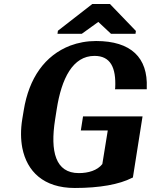

<svg xmlns="http://www.w3.org/2000/svg" viewBox="-20 -925 750 955"><path d="M91 -334C82 -280 83 -231 91 -189C114 -73 196 10 352 10C476 10 574 -8 636 -40L641 -42L689 -346H393L382 -276H516L489 -109C464 -77 419 -64 372 -64C256 -64 229 -171 254 -330L262 -381C286 -535 342 -647 450 -647C529 -647 558 -590 553 -488L552 -481H710V-489C716 -638 632 -721 458 -721C412 -721 369 -713 329 -698C203 -649 124 -537 98 -376ZM266 -757H387L469 -816L532 -757H654L656 -771L527 -905H439L268 -772Z"/></svg>

Font: Aerodynamic
Style: BdObl
Weight: 500
Designer: Google
Version: Version 2.000980; 2014